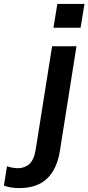

<svg xmlns="http://www.w3.org/2000/svg" viewBox="-156 -742 453 984"><path d="M-58 222Q-77 222 -98 219Q-119 216 -136 209L-120 110Q-108 114 -93.5 117Q-79 120 -65 120Q-29 120 -5 98Q19 76 27 24L111 -505H236L151 31Q136 125 85 173.5Q34 222 -58 222ZM118 -600 138 -722H277L257 -600Z"/></svg>

Font: Mulish ExtraLight
Style: Bold Italic
Weight: 700
Italic angle: -9°
Version: Version 3.603